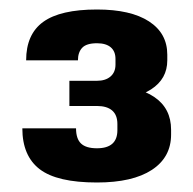

<svg xmlns="http://www.w3.org/2000/svg" viewBox="-20 -807 407 404"><path d="M184 -423Q100 -423 63.5 -451Q27 -479 27 -537H140Q140 -515 150.5 -505Q161 -495 184 -495Q227 -495 227 -533V-546Q227 -565 216 -574.5Q205 -584 184 -584H126V-637H184Q202 -637 212.5 -646Q223 -655 223 -671V-683Q223 -699 213 -707.5Q203 -716 184 -716Q162 -716 153 -706.5Q144 -697 144 -680H35Q35 -735 71 -761Q107 -787 184 -787Q255 -787 293.5 -762Q332 -737 332 -692V-680Q332 -641 298 -619Q264 -597 203 -597V-627Q269 -627 304.5 -603Q340 -579 340 -534V-524Q340 -476 299.5 -449.5Q259 -423 184 -423Z"/></svg>

Font: Pathway Extreme SemiCondensed
Style: Bold
Weight: 700
Width: 4
Version: Version 1.001;gftools[0.9.26]